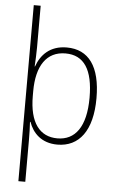

<svg xmlns="http://www.w3.org/2000/svg" viewBox="-64 -803 659 1080"><g transform="rotate(5 265.5 -263.0)"><path d="M479 -269C479 -448 412 -539 288 -539C193 -539 142 -483 119 -417H117C119 -450 121 -496 121 -526V-760H82V234H121V-1C121 -36 120 -74 118 -104H121C142 -43 192 10 282 10C405 10 479 -86 479 -269ZM440 -269C440 -103 379 -25 279 -25C180 -25 121 -99 121 -251V-277C121 -421 177 -505 284 -505C389 -505 440 -426 440 -269Z"/></g></svg>

Font: Noto Sans Thai SemCond ExtLt
Style: Regular
Weight: 200
Width: 4
Designer: Monotype Design Team
Foundry: Monotype Imaging Inc.
Version: Version 2.002